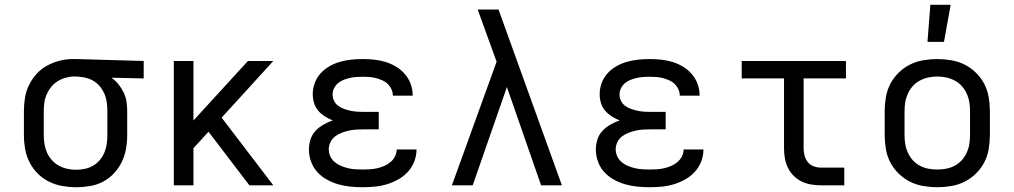

<svg xmlns="http://www.w3.org/2000/svg" viewBox="-20 -775 4240 803"><path d="M299 8Q270 8 241 3Q212 -2 185.5 -15Q159 -28 138 -49Q117 -70 103.5 -96.5Q90 -123 85 -152Q80 -181 80 -210V-310Q80 -338 84.5 -366Q89 -394 101.5 -419.5Q114 -445 133 -466Q152 -487 177 -500.5Q202 -514 229 -521Q256 -528 285 -528H300L581 -520V-447L446 -450Q462 -439 475 -423Q488 -407 497 -388.5Q506 -370 509 -350Q512 -330 512 -310V-210Q512 -181 507 -152.5Q502 -124 489.5 -98Q477 -72 457 -50.5Q437 -29 411.5 -15.5Q386 -2 357 3Q328 8 299 8ZM299 -65Q317 -65 335.5 -69Q354 -73 370 -82.5Q386 -92 398 -106.5Q410 -121 417 -138Q424 -155 426.5 -173.5Q429 -192 429 -210V-310Q429 -327 427 -344.5Q425 -362 418.5 -378.5Q412 -395 401.5 -409Q391 -423 376.5 -433Q362 -443 345 -448Q328 -453 311 -454L300 -455H291Q273 -455 255 -450Q237 -445 221.5 -435.5Q206 -426 194.5 -412Q183 -398 175.5 -381Q168 -364 165.5 -346Q163 -328 163 -310V-210Q163 -191 166 -172.5Q169 -154 176.5 -137Q184 -120 197 -105.5Q210 -91 226.5 -82Q243 -73 261.5 -69Q280 -65 299 -65Z M707 0V-520H789V-271L1017 -520H1123L907 -283L1123 0H1023L852 -224L789 -155V0Z M1497 8Q1472 8 1446 5.5Q1420 3 1395.5 -4Q1371 -11 1348 -23.5Q1325 -36 1307.5 -55Q1290 -74 1281 -99Q1272 -124 1272 -150Q1272 -171 1278.5 -191.5Q1285 -212 1299.5 -227.5Q1314 -243 1333 -254Q1352 -265 1372 -271Q1355 -278 1339 -288Q1323 -298 1311 -312Q1299 -326 1293.5 -344Q1288 -362 1288 -381Q1288 -405 1296.5 -428Q1305 -451 1321 -468.5Q1337 -486 1358 -498Q1379 -510 1402 -516.5Q1425 -523 1449 -525.5Q1473 -528 1497 -528Q1521 -528 1545 -525.5Q1569 -523 1592 -516Q1615 -509 1636 -496.5Q1657 -484 1673 -465.5Q1689 -447 1697.5 -424Q1706 -401 1706 -377V-375H1623V-376Q1623 -389 1617 -402Q1611 -415 1601 -424.5Q1591 -434 1578 -439.5Q1565 -445 1552 -448.5Q1539 -452 1525 -453Q1511 -454 1497 -454Q1484 -454 1470 -453Q1456 -452 1443 -449Q1430 -446 1417 -441Q1404 -436 1393.5 -427Q1383 -418 1377 -405.5Q1371 -393 1371 -380Q1371 -366 1377 -353.5Q1383 -341 1394.5 -332.5Q1406 -324 1419 -319.5Q1432 -315 1445.5 -312Q1459 -309 1472.5 -308Q1486 -307 1500 -307H1564V-234H1500Q1484 -234 1468.5 -233Q1453 -232 1438 -228.5Q1423 -225 1408.5 -219.5Q1394 -214 1381.5 -204.5Q1369 -195 1362 -180.5Q1355 -166 1355 -151Q1355 -135 1361.5 -121Q1368 -107 1380 -97Q1392 -87 1406.5 -81Q1421 -75 1436 -71.5Q1451 -68 1466.5 -67Q1482 -66 1497 -66Q1513 -66 1528 -67Q1543 -68 1558 -71.5Q1573 -75 1587 -81Q1601 -87 1613 -97Q1625 -107 1632 -121Q1639 -135 1639 -150H1722V-149Q1722 -124 1712.5 -99.5Q1703 -75 1685.5 -56Q1668 -37 1645.5 -24.5Q1623 -12 1598.5 -4.5Q1574 3 1548.5 5.5Q1523 8 1497 8Z M1870 0 2057 -517 2029 -594Q2016 -629 2003.5 -664.5Q1991 -700 1978 -735H2065L2330 0H2243L2100 -411L1957 0Z M2697 8Q2672 8 2646 5.5Q2620 3 2595.5 -4Q2571 -11 2548 -23.5Q2525 -36 2507.5 -55Q2490 -74 2481 -99Q2472 -124 2472 -150Q2472 -171 2478.5 -191.5Q2485 -212 2499.5 -227.5Q2514 -243 2533 -254Q2552 -265 2572 -271Q2555 -278 2539 -288Q2523 -298 2511 -312Q2499 -326 2493.5 -344Q2488 -362 2488 -381Q2488 -405 2496.5 -428Q2505 -451 2521 -468.5Q2537 -486 2558 -498Q2579 -510 2602 -516.5Q2625 -523 2649 -525.5Q2673 -528 2697 -528Q2721 -528 2745 -525.5Q2769 -523 2792 -516Q2815 -509 2836 -496.5Q2857 -484 2873 -465.5Q2889 -447 2897.5 -424Q2906 -401 2906 -377V-375H2823V-376Q2823 -389 2817 -402Q2811 -415 2801 -424.5Q2791 -434 2778 -439.5Q2765 -445 2752 -448.5Q2739 -452 2725 -453Q2711 -454 2697 -454Q2684 -454 2670 -453Q2656 -452 2643 -449Q2630 -446 2617 -441Q2604 -436 2593.5 -427Q2583 -418 2577 -405.5Q2571 -393 2571 -380Q2571 -366 2577 -353.5Q2583 -341 2594.5 -332.5Q2606 -324 2619 -319.5Q2632 -315 2645.5 -312Q2659 -309 2672.5 -308Q2686 -307 2700 -307H2764V-234H2700Q2684 -234 2668.5 -233Q2653 -232 2638 -228.5Q2623 -225 2608.5 -219.5Q2594 -214 2581.5 -204.5Q2569 -195 2562 -180.5Q2555 -166 2555 -151Q2555 -135 2561.5 -121Q2568 -107 2580 -97Q2592 -87 2606.5 -81Q2621 -75 2636 -71.5Q2651 -68 2666.5 -67Q2682 -66 2697 -66Q2713 -66 2728 -67Q2743 -68 2758 -71.5Q2773 -75 2787 -81Q2801 -87 2813 -97Q2825 -107 2832 -121Q2839 -135 2839 -150H2922V-149Q2922 -124 2912.5 -99.5Q2903 -75 2885.5 -56Q2868 -37 2845.5 -24.5Q2823 -12 2798.5 -4.5Q2774 3 2748.5 5.5Q2723 8 2697 8Z M3413 0Q3393 0 3372 -3.5Q3351 -7 3332.5 -16Q3314 -25 3299 -40Q3284 -55 3275 -74Q3266 -93 3262.5 -113.5Q3259 -134 3259 -155V-447H3082V-520H3518V-447H3341V-155Q3341 -139 3345 -124Q3349 -109 3358.5 -97Q3368 -85 3383 -79.5Q3398 -74 3413 -74H3511V0Z M3900 8Q3871 8 3841.5 3Q3812 -2 3786 -15Q3760 -28 3738.5 -49Q3717 -70 3703.5 -96Q3690 -122 3685 -151.5Q3680 -181 3680 -210V-310Q3680 -339 3685 -368.5Q3690 -398 3703.5 -424Q3717 -450 3738.5 -471Q3760 -492 3786 -505Q3812 -518 3841.5 -523Q3871 -528 3900 -528Q3929 -528 3958.5 -523Q3988 -518 4014 -505Q4040 -492 4061.5 -471Q4083 -450 4096.5 -424Q4110 -398 4115 -368.5Q4120 -339 4120 -310V-210Q4120 -181 4115 -151.5Q4110 -122 4096.5 -96Q4083 -70 4061.5 -49Q4040 -28 4014 -15Q3988 -2 3958.5 3Q3929 8 3900 8ZM3900 -66Q3919 -66 3937.5 -69.5Q3956 -73 3973 -82Q3990 -91 4002.5 -105Q4015 -119 4023 -136.5Q4031 -154 4034 -172.5Q4037 -191 4037 -210V-310Q4037 -329 4034 -347.5Q4031 -366 4023 -383.5Q4015 -401 4002.5 -415Q3990 -429 3973 -438Q3956 -447 3937.5 -451Q3919 -455 3900 -455Q3881 -455 3862.5 -451Q3844 -447 3827 -438Q3810 -429 3797.5 -415Q3785 -401 3777 -383.5Q3769 -366 3766 -347.5Q3763 -329 3763 -310V-210Q3763 -191 3766 -172.5Q3769 -154 3777 -136.5Q3785 -119 3797.5 -105Q3810 -91 3827 -82Q3844 -73 3862.5 -69.5Q3881 -66 3900 -66ZM3859 -600 3871 -755H3956L3928 -600Z"/></svg>

Font: Iosevka Fixed Extended
Style: Regular
Weight: 400
Width: 7
Monospace: yes
Designer: Belleve Invis
Foundry: Belleve Invis
Version: Version 24.1.1; ttfautohint (v1.8.4)